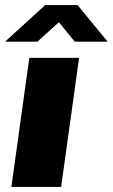

<svg xmlns="http://www.w3.org/2000/svg" viewBox="-36 -740 446 760"><path d="M277 -511 206 0H9L80 -511ZM390 -575H260L197 -652L112 -575H-16L143 -720H271Z"/></svg>

Font: Chivo Black Italic
Style: Regular
Weight: 900
Italic angle: -8.05°
Designer: Hector Gatti
Foundry: Omnibus-Type
Version: Version 1.007